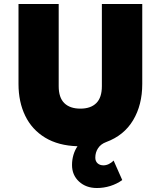

<svg xmlns="http://www.w3.org/2000/svg" viewBox="-20 -720 808 965"><path d="M467 225Q412.5 225 377.2 192.5Q342 160 342 109.5Q342 83 349 59Q356 35 369.5 15Q273 12 206.8 -28.2Q140.5 -68.5 106.8 -138Q73 -207.5 73 -298V-700H275V-287Q275 -229.5 303.2 -201.8Q331.5 -174 384 -174Q436 -174 464 -201.8Q492 -229.5 492 -287V-700H695V-298Q695 -192.5 649 -115.8Q603 -39 513.5 -6Q486.5 4 472.8 25Q459 46 459 72.5Q459 90 470.2 100.5Q481.5 111 500 111Q513.5 111 527 104.5Q540.5 98 551 87L594.5 185Q567 204.5 534.2 214.8Q501.5 225 467 225Z"/></svg>

Font: Geologica Thin Roman Black
Style: Regular
Weight: 900
Version: Version 1.010;gftools[0.9.28]